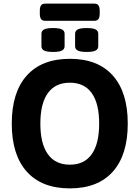

<svg xmlns="http://www.w3.org/2000/svg" viewBox="-20 -1033 771 1061"><path d="M45 -350Q45 -523 128 -615.5Q211 -708 366 -708Q521 -708 603.5 -615.5Q686 -523 686 -350Q686 -177 603.5 -84.5Q521 8 366 8Q211 8 128 -84.5Q45 -177 45 -350ZM528 -350Q528 -461 487 -518.5Q446 -576 366 -576Q286 -576 244.5 -518.5Q203 -461 203 -350Q203 -239 244.5 -181Q286 -123 366 -123Q446 -123 487 -181Q528 -239 528 -350ZM209 -778V-846Q209 -863 224 -870.5Q239 -878 273 -878Q307 -878 322 -870.5Q337 -863 337 -846V-778Q337 -761 322 -753.5Q307 -746 273 -746Q239 -746 224 -753.5Q209 -761 209 -778ZM395 -778V-846Q395 -863 410 -870.5Q425 -878 459 -878Q493 -878 508 -870.5Q523 -863 523 -846V-778Q523 -761 508 -753.5Q493 -746 459 -746Q425 -746 410 -753.5Q395 -761 395 -778ZM200 -958V-973Q200 -994 207 -1003.5Q214 -1013 230 -1013H501Q517 -1013 524 -1003.5Q531 -994 531 -973V-958Q531 -937 524 -927.5Q517 -918 501 -918H230Q214 -918 207 -927.5Q200 -937 200 -958Z"/></svg>

Font: Asap-Bold
Style: Bold
Weight: 700
Designer: Pablo Cosgaya
Foundry: Omnibus-Type
Version: Version 2.000; ttfautohint (v1.8)